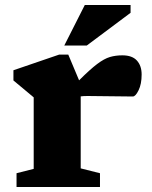

<svg xmlns="http://www.w3.org/2000/svg" viewBox="-20 -752 610 772"><path d="M472 -529.5Q511.5 -529.5 530.5 -508.5Q549.5 -487.5 549.5 -452.5Q549.5 -414 537.2 -389Q525 -364 514 -364Q466 -364 422.8 -365Q379.5 -366 332.5 -366Q314.5 -366 304.5 -364.5V-75L382 -55.5V0H46.5V-55.5L115.5 -73V-360.5Q106 -369 83.8 -387Q61.5 -405 34 -428.5V-469.5L218 -532.5H254.5L298 -429Q342 -473 370.5 -494.5Q399 -516 422 -522.8Q445 -529.5 472 -529.5ZM238.5 -569 321 -732H505V-700.5L329 -569Z"/></svg>

Font: Newsreader Caption
Style: Bold
Weight: 700
Designer: Hugues Gentile
Foundry: Production Type
Version: Version 1.001